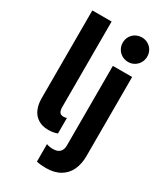

<svg xmlns="http://www.w3.org/2000/svg" viewBox="-236 -854 996 1162"><g transform="rotate(30 262.0 -273.0)"><path d="M55.7 -134.8V-752H190.4V-151.4Q190.9 -130.9 198.5 -119.1Q206.1 -107.4 226.6 -107.4Q237.3 -107.4 248 -111.3V-2.9Q235.4 2 218.8 4.9Q202.1 7.8 185.5 7.8Q143.6 7.8 114.3 -10.5Q85 -28.8 70.6 -61Q56.2 -93.3 55.7 -134.8ZM222.7 208V85.9Q241.7 93.8 268.6 93.8Q300.3 93.8 315.9 77.6Q331.5 61.5 331.1 32.2V-523.4H465.8V29.3Q465.8 84 446.5 125.7Q427.2 167.5 387.2 191.2Q347.2 214.8 288.1 214.8Q251.5 214.8 222.7 208ZM312.5 -675.8Q312.5 -699.2 323.7 -718.8Q335 -738.3 354.7 -749.5Q374.5 -760.7 398.4 -760.7Q421.9 -760.7 441.4 -749.5Q460.9 -738.3 472.2 -718.8Q483.4 -699.2 483.4 -675.8Q483.4 -652.3 472.2 -632.6Q460.9 -612.8 441.4 -601.3Q421.9 -589.8 398.4 -589.8Q374.5 -589.8 354.7 -601.3Q335 -612.8 323.7 -632.6Q312.5 -652.3 312.5 -675.8Z"/></g></svg>

Font: Reddit Sans Strawberry
Style: Bold
Weight: 700
Designer: Stephen Hutchings
Foundry: Reddit
Version: Version 1.013